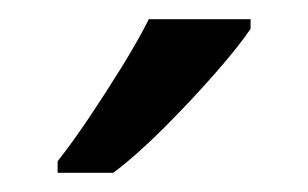

<svg xmlns="http://www.w3.org/2000/svg" viewBox="-20 -786 321 200"><path d="M241 -756Q229 -738 204 -709.5Q179 -681 150.5 -652.5Q122 -624 98 -606H40V-618Q55 -637 72.5 -663Q90 -689 107 -716.5Q124 -744 135 -766H241Z"/></svg>

Font: Noto Sans Deseret
Style: Regular
Weight: 400
Designer: Monotype Design Team
Foundry: Monotype Imaging Inc.
Version: Version 2.001; ttfautohint (v1.8.4.7-5d5b)